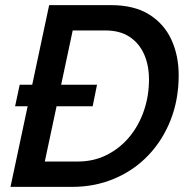

<svg xmlns="http://www.w3.org/2000/svg" viewBox="-20 -730 738 750"><path d="M57 -399H359L342 -315H39ZM172 -710H413Q504 -710 562.5 -673.5Q621 -637 649.5 -575Q678 -513 678 -436Q678 -342 647 -262.5Q616 -183 560 -124Q504 -65 427.5 -32.5Q351 0 262 0H21ZM283 -99Q347 -99 398.5 -125.5Q450 -152 486.5 -196.5Q523 -241 542.5 -298.5Q562 -356 562 -419Q562 -476 542.5 -519Q523 -562 485.5 -586.5Q448 -611 392 -611H264L155 -99Z"/></svg>

Font: Raleway Thin SemiBold
Style: Italic
Weight: 600
Italic angle: -12°
Version: Version 4.026